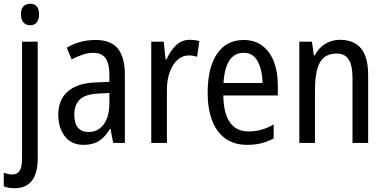

<svg xmlns="http://www.w3.org/2000/svg" viewBox="-46 -758 2041 1018"><path d="M65 -681Q65 -710 78 -724Q91 -738 114 -738Q161 -738 161 -681Q161 -654 148.5 -639Q136 -624 114 -624Q92 -624 78.5 -639Q65 -654 65 -681ZM32 240Q-2 240 -26 230V158Q-15 162 -4 164.5Q7 167 19 167Q45 167 58 147.5Q71 128 71 83V-537H154V81Q154 239 32 240Z M461 -546Q543 -546 579.5 -499.5Q616 -453 616 -363V0H554L540 -75H537Q512 -32 479.5 -11Q447 10 397 10Q332 10 297.5 -35.5Q263 -81 263 -150Q263 -229 314 -273.5Q365 -318 464 -321L534 -324V-359Q534 -422 513 -450Q492 -478 450 -478Q422 -478 393 -468.5Q364 -459 334 -443L308 -505Q340 -525 379 -535.5Q418 -546 461 -546ZM477 -262Q408 -259 378 -231Q348 -203 348 -151Q348 -103 368 -80.5Q388 -58 423 -58Q473 -58 503.5 -98Q534 -138 534 -213V-265Z M960 -547Q972 -547 985 -545.5Q998 -544 1011 -540L999 -457Q979 -464 954 -464Q921 -464 895 -440.5Q869 -417 854 -376Q839 -335 839 -282V0H756V-537H822L832 -443H837Q857 -489 887.5 -518Q918 -547 960 -547Z M1246 -546Q1305 -546 1345.5 -515Q1386 -484 1406.5 -430Q1427 -376 1427 -308V-252H1138Q1141 -61 1273 -61Q1340 -61 1405 -98V-24Q1373 -7 1339.5 1.5Q1306 10 1265 10Q1194 10 1147.5 -24.5Q1101 -59 1078 -121Q1055 -183 1055 -265Q1055 -400 1105 -473Q1155 -546 1246 -546ZM1246 -478Q1149 -478 1139 -318H1346Q1345 -385 1321 -431.5Q1297 -478 1246 -478Z M1756 -547Q1830 -547 1868 -501.5Q1906 -456 1906 -360V0H1823V-347Q1823 -410 1803 -442Q1783 -474 1740 -474Q1676 -474 1650 -426.5Q1624 -379 1624 -279V0H1541V-537H1608L1618 -464H1623Q1643 -504 1678.5 -525.5Q1714 -547 1756 -547Z"/></svg>

Font: Noto Sans Thai Looped Condensed
Style: Regular
Weight: 400
Width: 3
Designer: Sasikarn Vongin, Ben Mitchell
Foundry: The Fontpad Ltd
Version: Version 1.001; ttfautohint (v1.8.4.7-5d5b)